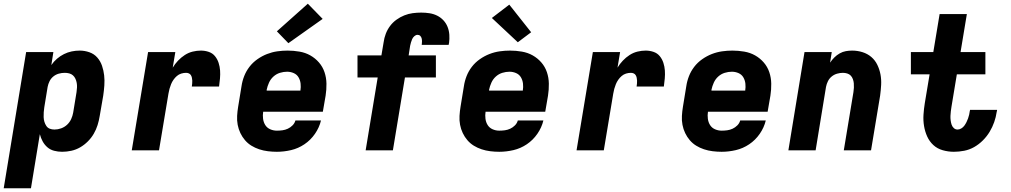

<svg xmlns="http://www.w3.org/2000/svg" viewBox="-33 -811 5453 1036"><path d="M-13 205 108 -530H255L244 -460Q244 -460 244 -460Q244 -460 244 -460Q257 -479 274.5 -494Q292 -509 312 -519Q332 -529 353.5 -533.5Q375 -538 397 -538Q424 -538 449.5 -529Q475 -520 492 -500.5Q509 -481 517.5 -456Q526 -431 529 -404.5Q532 -378 530 -350Q528 -322 524 -295L505 -185Q501 -160 493.5 -136Q486 -112 473 -89.5Q460 -67 441 -48Q422 -29 399.5 -16Q377 -3 352 2.5Q327 8 302 8Q280 8 259 2.5Q238 -3 222.5 -16.5Q207 -30 197 -48.5Q187 -67 182 -87L134 205ZM261 -112Q279 -112 297 -118.5Q315 -125 329 -138Q343 -151 351 -168.5Q359 -186 362 -204L380 -314Q382 -327 382.5 -339.5Q383 -352 381 -363.5Q379 -375 374 -386Q369 -397 360.5 -404.5Q352 -412 340.5 -415Q329 -418 316 -418Q300 -418 284 -413.5Q268 -409 255 -398.5Q242 -388 234.5 -373Q227 -358 224 -342L206 -232Q204 -219 203 -205.5Q202 -192 202.5 -179Q203 -166 206.5 -154Q210 -142 217 -131.5Q224 -121 235.5 -116.5Q247 -112 261 -112Z M678 0 766 -530H913L899 -446Q911 -466 927.5 -483.5Q944 -501 964 -514Q984 -527 1006.5 -532.5Q1029 -538 1051 -538Q1073 -538 1093.5 -531Q1114 -524 1127 -508Q1140 -492 1146.5 -472Q1153 -452 1154.5 -431Q1156 -410 1154 -387.5Q1152 -365 1149 -344H1002Q1003 -352 1004 -360Q1005 -368 1004.5 -376Q1004 -384 1002.5 -391.5Q1001 -399 997 -405.5Q993 -412 986 -415Q979 -418 971 -418Q958 -418 945 -414Q932 -410 921.5 -401Q911 -392 903 -380.5Q895 -369 890 -356.5Q885 -344 881.5 -331.5Q878 -319 876 -306L825 0Z M1461 8Q1437 8 1412.5 5Q1388 2 1365.5 -5.5Q1343 -13 1323.5 -25Q1304 -37 1289 -54.5Q1274 -72 1264 -93Q1254 -114 1249.5 -137.5Q1245 -161 1246.5 -186Q1248 -211 1252 -235L1270 -345Q1274 -373 1284.5 -400Q1295 -427 1313 -450.5Q1331 -474 1356 -491.5Q1381 -509 1408 -519.5Q1435 -530 1463 -534Q1491 -538 1519 -538Q1551 -538 1583 -532.5Q1615 -527 1641.5 -512Q1668 -497 1688 -474Q1708 -451 1718 -421.5Q1728 -392 1728.5 -359.5Q1729 -327 1724 -295L1709 -208H1387Q1384 -189 1386.5 -170Q1389 -151 1398.5 -136Q1408 -121 1425 -113.5Q1442 -106 1461 -106Q1476 -106 1491 -108Q1506 -110 1520 -116.5Q1534 -123 1545.5 -134.5Q1557 -146 1561 -161H1699Q1690 -123 1666.5 -89Q1643 -55 1609.5 -32.5Q1576 -10 1537.5 -1Q1499 8 1461 8ZM1406 -322H1588Q1591 -341 1589 -359.5Q1587 -378 1578 -393.5Q1569 -409 1552 -416.5Q1535 -424 1516 -424Q1497 -424 1477.5 -418Q1458 -412 1442.5 -398Q1427 -384 1418.5 -365Q1410 -346 1406 -327ZM1523 -578 1461 -642 1628 -791 1708 -709Z M1940 0 2005 -393H1896V-512H2025L2037 -583Q2040 -606 2048.5 -628.5Q2057 -651 2071.5 -670.5Q2086 -690 2106 -704.5Q2126 -719 2148.5 -728Q2171 -737 2194 -740Q2217 -743 2240 -743Q2263 -743 2285 -739.5Q2307 -736 2326 -726.5Q2345 -717 2359.5 -701.5Q2374 -686 2382 -666Q2390 -646 2391.5 -623.5Q2393 -601 2390 -579Q2389 -576 2388.5 -573.5Q2388 -571 2388 -569H2242Q2242 -569 2242.5 -570Q2243 -571 2243 -572Q2244 -580 2244 -588.5Q2244 -597 2242 -604.5Q2240 -612 2234.5 -617.5Q2229 -623 2220 -623Q2211 -623 2203 -616Q2195 -609 2191 -600Q2187 -591 2184.5 -582Q2182 -573 2180 -564L2172 -512H2319V-393H2152L2087 0Z M2661 8Q2637 8 2612.5 5Q2588 2 2565.5 -5.5Q2543 -13 2523.5 -25Q2504 -37 2489 -54.5Q2474 -72 2464 -93Q2454 -114 2449.5 -137.5Q2445 -161 2446.5 -186Q2448 -211 2452 -235L2470 -345Q2474 -373 2484.5 -400Q2495 -427 2513 -450.5Q2531 -474 2556 -491.5Q2581 -509 2608 -519.5Q2635 -530 2663 -534Q2691 -538 2719 -538Q2751 -538 2783 -532.5Q2815 -527 2841.5 -512Q2868 -497 2888 -474Q2908 -451 2918 -421.5Q2928 -392 2928.5 -359.5Q2929 -327 2924 -295L2909 -208H2587Q2584 -189 2586.5 -170Q2589 -151 2598.5 -136Q2608 -121 2625 -113.5Q2642 -106 2661 -106Q2676 -106 2691 -108Q2706 -110 2720 -116.5Q2734 -123 2745.5 -134.5Q2757 -146 2761 -161H2899Q2890 -123 2866.5 -89Q2843 -55 2809.5 -32.5Q2776 -10 2737.5 -1Q2699 8 2661 8ZM2606 -322H2788Q2791 -341 2789 -359.5Q2787 -378 2778 -393.5Q2769 -409 2752 -416.5Q2735 -424 2716 -424Q2697 -424 2677.5 -418Q2658 -412 2642.5 -398Q2627 -384 2618.5 -365Q2610 -346 2606 -327ZM2761 -583 2621 -714 2715 -786 2833 -637Z M3078 0 3166 -530H3313L3299 -446Q3311 -466 3327.5 -483.5Q3344 -501 3364 -514Q3384 -527 3406.5 -532.5Q3429 -538 3451 -538Q3473 -538 3493.5 -531Q3514 -524 3527 -508Q3540 -492 3546.5 -472Q3553 -452 3554.5 -431Q3556 -410 3554 -387.5Q3552 -365 3549 -344H3402Q3403 -352 3404 -360Q3405 -368 3404.5 -376Q3404 -384 3402.5 -391.5Q3401 -399 3397 -405.5Q3393 -412 3386 -415Q3379 -418 3371 -418Q3358 -418 3345 -414Q3332 -410 3321.5 -401Q3311 -392 3303 -380.5Q3295 -369 3290 -356.5Q3285 -344 3281.5 -331.5Q3278 -319 3276 -306L3225 0Z M3861 8Q3837 8 3812.5 5Q3788 2 3765.5 -5.5Q3743 -13 3723.5 -25Q3704 -37 3689 -54.5Q3674 -72 3664 -93Q3654 -114 3649.5 -137.5Q3645 -161 3646.5 -186Q3648 -211 3652 -235L3670 -345Q3674 -373 3684.5 -400Q3695 -427 3713 -450.5Q3731 -474 3756 -491.5Q3781 -509 3808 -519.5Q3835 -530 3863 -534Q3891 -538 3919 -538Q3951 -538 3983 -532.5Q4015 -527 4041.5 -512Q4068 -497 4088 -474Q4108 -451 4118 -421.5Q4128 -392 4128.5 -359.5Q4129 -327 4124 -295L4109 -208H3787Q3784 -189 3786.5 -170Q3789 -151 3798.5 -136Q3808 -121 3825 -113.5Q3842 -106 3861 -106Q3876 -106 3891 -108Q3906 -110 3920 -116.5Q3934 -123 3945.5 -134.5Q3957 -146 3961 -161H4099Q4090 -123 4066.5 -89Q4043 -55 4009.5 -32.5Q3976 -10 3937.5 -1Q3899 8 3861 8ZM3806 -322H3988Q3991 -341 3989 -359.5Q3987 -378 3978 -393.5Q3969 -409 3952 -416.5Q3935 -424 3916 -424Q3897 -424 3877.5 -418Q3858 -412 3842.5 -398Q3827 -384 3818.5 -365Q3810 -346 3806 -327Z M4221 0 4308 -530H4455L4446 -473Q4456 -488 4469 -501Q4482 -514 4498 -523Q4514 -532 4531 -535Q4548 -538 4565 -538Q4594 -538 4621 -529.5Q4648 -521 4668.5 -503.5Q4689 -486 4701 -461Q4713 -436 4718 -409Q4723 -382 4721.5 -353Q4720 -324 4716 -295L4667 0H4520L4572 -314Q4574 -326 4574.5 -338Q4575 -350 4574 -361.5Q4573 -373 4569 -384Q4565 -395 4557.5 -403Q4550 -411 4538.5 -414.5Q4527 -418 4515 -418Q4500 -418 4484 -413.5Q4468 -409 4455 -398.5Q4442 -388 4434.5 -373Q4427 -358 4424 -342L4368 0Z M5114 8Q5083 8 5053.5 -0.5Q5024 -9 5003 -28.5Q4982 -48 4970 -74.5Q4958 -101 4953 -131Q4948 -161 4950 -192Q4952 -223 4957 -254L4983 -410H4882V-530H5003L5037 -735H5184L5150 -530H5284V-410H5130L5101 -235Q5099 -223 5097.5 -210.5Q5096 -198 5095.5 -186Q5095 -174 5096.5 -162Q5098 -150 5101.5 -139Q5105 -128 5113.5 -120Q5122 -112 5134 -112Q5144 -112 5154 -118Q5164 -124 5170.5 -133Q5177 -142 5182 -152Q5187 -162 5190.5 -172Q5194 -182 5196.5 -192.5Q5199 -203 5200 -213Q5201 -214 5201 -215.5Q5201 -217 5201 -218H5347Q5347 -216 5346.5 -213Q5346 -210 5345 -207Q5341 -179 5331.5 -152Q5322 -125 5307 -100Q5292 -75 5270.5 -53.5Q5249 -32 5223.5 -17.5Q5198 -3 5169.5 2.5Q5141 8 5114 8Z"/></svg>

Font: Iosevka Curly HvExObl
Style: Regular
Weight: 900
Width: 7
Italic angle: -9°
Monospace: yes
Designer: Belleve Invis
Foundry: Belleve Invis
Version: Version 11.1.0; ttfautohint (v1.8.3)